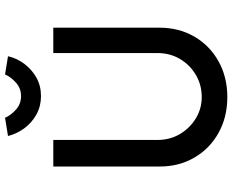

<svg xmlns="http://www.w3.org/2000/svg" viewBox="-102 -836 943 780"><g transform="rotate(-90 370.0 -445.5)"><path d="M84 -269V-701H192V-278Q192 -227 216 -186.5Q240 -146 279.5 -122Q319 -98 366 -98Q416 -98 456.5 -122Q497 -146 521 -186.5Q545 -227 545 -278V-701H648V-269Q648 -190 611.5 -127.5Q575 -65 511 -29.5Q447 6 366 6Q285 6 221 -29.5Q157 -65 120.5 -127.5Q84 -190 84 -269ZM208 -885 282 -897Q293 -872 316 -852Q339 -832 370 -832Q401 -832 424 -852Q447 -872 458 -897L532 -885Q524 -849 501 -818.5Q478 -788 445 -769.5Q412 -751 370 -751Q329 -751 295.5 -769.5Q262 -788 239.5 -818.5Q217 -849 208 -885Z"/></g></svg>

Font: Our Lexend
Style: Regular
Weight: 400
Designer: Bonnie Shaver-Troup, Thomas Jockin
Foundry: Lexend
Version: Version 1.007